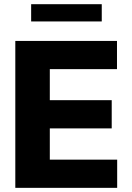

<svg xmlns="http://www.w3.org/2000/svg" viewBox="-20 -904 636 924"><path d="M53.7 -707H543V-571.3H219.7V-421.9H517.6V-286.1H219.7V-135.7H543.9V0H53.7ZM469.7 -800.8H129.9V-883.8H469.7Z"/></svg>

Font: Pretendard ExtraBold
Style: Regular
Weight: 800
Designer: Base glyphs from Inter by Rasmus Andersson; Hangeul glyphs from Noto Sans CJK(Source Han Sans) by Jang Soo-young and Kan
Foundry: Kil Hyung-jin
Version: Version 1.309